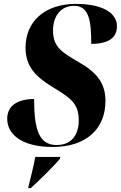

<svg xmlns="http://www.w3.org/2000/svg" viewBox="-20 -744 620 985"><path d="M250 10C424 10 521 -84 521 -226C521 -313 481 -370 386 -424C302 -474 252 -499 252 -587C252 -663 293 -714 360 -714C439 -714 448 -632 448 -519C542 -519 580 -554 580 -610C580 -673 514 -724 369 -724C204 -724 111 -628 111 -501C111 -399 165 -348 262 -290C348 -238 384 -208 384 -126C384 -58 351 0 271 0C182 0 155 -75 155 -236C72 -236 17 -203 17 -135C17 -52 96 10 250 10ZM126 214 125 221H138C181 182 255 110 287 71L290 61H161C152 110 140 156 126 214Z"/></svg>

Font: Noto Serif Display SemiCondensed ExtraBold
Style: Italic
Weight: 800
Width: 4
Italic angle: -12°
Designer: Monotype Design Team
Foundry: Monotype Imaging Inc.
Version: Version 2.009